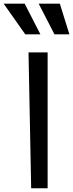

<svg xmlns="http://www.w3.org/2000/svg" viewBox="-70 -1008 392 1028"><path d="M82.7 -727.3 96.9 0H185V-727.3ZM-50.4 -988.3 65.3 -824.2H146.3L62.1 -988.3ZM137.1 -988.3 221.6 -824.2H301.5L250.4 -988.3Z"/></svg>

Font: Inter 465
Style: Regular
Weight: 400
Designer: Rasmus Andersson
Foundry: rsms
Version: Version 3.019;Glyphs 3.1.2 (3151)